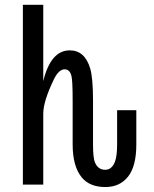

<svg xmlns="http://www.w3.org/2000/svg" viewBox="-20 -752 626 782"><path d="M73.2 0V-732.4H156.2V-421.4Q186.5 -546.9 264.2 -546.9Q325.2 -546.9 347.2 -473.6Q358.9 -435.1 358.9 -341.3V-163.6Q358.9 -108.9 366.7 -90.3Q379.4 -60.5 408.2 -60.5Q435.1 -60.5 447.8 -92.3Q457 -115.7 457 -163.6V-303.2H535.2V-163.6Q535.2 -75.7 502 -33.2Q468.3 9.8 409.2 9.8Q345.7 9.8 313.5 -28.8Q275.9 -73.7 275.9 -163.6V-341.3Q275.9 -424.3 271 -442.4Q264.2 -469.7 243.7 -469.7Q219.2 -469.7 199.7 -429.2Q156.2 -339.4 156.2 -289.1V0Z"/></svg>

Font: Consola Mono
Style: Book
Weight: 400
Monospace: yes
Designer: Wojciech Kalinowski "wmk69" (wmk69@o2.pl)
Foundry: Wojciech Kalinowski "wmk69" (wmk69@o2.pl)
Version: Version 2.1.0